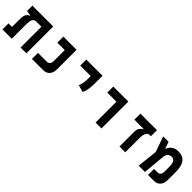

<svg xmlns="http://www.w3.org/2000/svg" viewBox="278 -1774 2959 2959"><g transform="rotate(45 1758.0 -294.5)"><path d="M533.7 0H407.7V-454.1H296.9Q259.3 -451.2 242.2 -432.1Q225.1 -413.1 220.5 -377.9Q215.8 -342.8 215.8 -291.5V0H12.7V-131.8H89.8V-300.8Q89.8 -351.6 99.1 -380.6Q108.4 -409.7 125.2 -425.5Q142.1 -441.4 164.1 -450.7V-456.1L79.6 -468.3V-585.9H533.7Z M655.3 0V-131.8H843.8Q916.5 -131.8 916.5 -217.8V-454.1H755.4V-585.9H1042.5V-161.1Q1042.5 -85.4 1004.2 -42.7Q965.8 0 898.4 0Z M1565.9 -192.4 1452.1 -224.6Q1471.2 -266.6 1477.3 -312Q1483.4 -357.4 1483.4 -414.1V-453.6H1254.9V-585.9H1608.4V-414.1Q1608.4 -357.4 1600.1 -296.6Q1591.8 -235.8 1565.9 -192.4Z M2042.5 0V-454.1H1842.8V-585.9H2170.9V0Z M2794.9 -585.9V-454.1H2767.1L2769 -453.6Q2735.4 -453.6 2718.5 -430.2Q2701.7 -406.7 2695.8 -374.5Q2689.9 -342.3 2689.9 -315.4V0H2564V-324.7Q2564 -375.5 2588.9 -407.5Q2613.8 -439.5 2638.2 -450.2V-454.1H2433.6V-585.9Z M2981.9 0 3018.6 -333.5 2930.7 -585.9H3048.8L3085 -477.1H3090.3Q3100.6 -501 3119.4 -526.9Q3138.2 -552.7 3172.9 -570.8Q3207.5 -588.9 3264.6 -588.9Q3325.2 -588.9 3367.7 -563.5Q3410.2 -538.1 3432.6 -480.5Q3455.1 -422.9 3455.1 -325.7V-160.6Q3455.1 -85.4 3416.7 -42.7Q3378.4 0 3311 0H3185.1V-131.8H3258.3Q3328.6 -131.8 3328.6 -217.8V-313.5Q3328.6 -386.2 3309.8 -421.6Q3291 -457 3249 -457Q3204.1 -457 3180.2 -431.4Q3156.2 -405.8 3150.9 -347.7L3119.1 0Z"/></g></svg>

Font: Cascadia Code PL
Style: Bold
Weight: 700
Monospace: yes
Designer: Aaron Bell
Foundry: Saja Typeworks
Version: Version 2404.023; ttfautohint (v1.8.4)